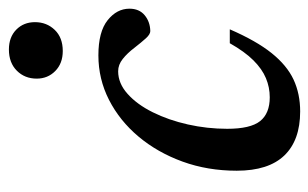

<svg xmlns="http://www.w3.org/2000/svg" viewBox="-154 -546 710 442"><g transform="rotate(-90 201.0 -325.0)"><path d="M258 -408Q230 -408 205.8 -386.2Q181.5 -364.5 163.5 -328.2Q145.5 -292 135.5 -247.5Q125.5 -203 125.5 -157Q125.5 -103.5 143.2 -81.2Q161 -59 198 -59Q221 -59 242 -67.8Q263 -76.5 283 -96.5Q303 -116.5 322.5 -151H354.5Q328 -90 299.8 -54.8Q271.5 -19.5 238.8 -4.2Q206 11 165.5 11Q99 11 64 -25.5Q29 -62 29 -135Q29 -202 50 -259.8Q71 -317.5 107.5 -361Q144 -404.5 192 -429Q240 -453.5 294.5 -453.5Q349 -453.5 375.5 -432.2Q402 -411 402 -382Q402 -359.5 387 -347Q372 -334.5 350.5 -334Q343 -334 333.8 -344.2Q324.5 -354.5 312 -370.5Q299.5 -387 286.2 -397.5Q273 -408 258 -408ZM304.5 -535.5Q276 -535.5 258.5 -552.8Q241 -570 241 -595.5Q241 -623 259.2 -641.2Q277.5 -659.5 308 -659.5Q336.5 -659.5 353.8 -642.5Q371 -625.5 371 -599.5Q371 -572.5 353.2 -554Q335.5 -535.5 304.5 -535.5Z"/></g></svg>

Font: Newsreader 16pt 16pt Medium
Style: Italic
Weight: 500
Italic angle: -17°
Version: Version 1.003